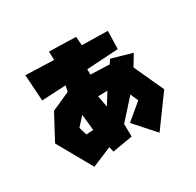

<svg xmlns="http://www.w3.org/2000/svg" viewBox="-107 -542 698 685"><g transform="rotate(-30 242.0 -200.0)"><path d="M251 -151 242 -198 281 -199ZM128 -134 160 -169 167 -103 138 -101ZM55 -393 62 -285 161 -290 156 -266 80 -232 25 -129 105 13 186 -21 191 0 274 -14 273 -66 345 -146 359 -114 293 -59 367 24 459 -102 403 -224 430 -269 346 -293 335 -276 257 -279V-301L387 -309L389 -383L283 -385L280 -421L170 -424L171 -389Z"/></g></svg>

Font: Super Mario
Style: Regular
Weight: 400
Version: Version 1.0